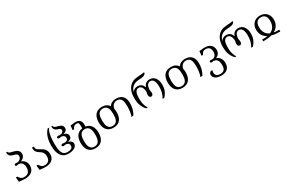

<svg xmlns="http://www.w3.org/2000/svg" viewBox="201 -2419 6503 4319"><g transform="rotate(-30 3452.5 -259.5)"><path d="M195.8 -33.2Q227.1 -33.2 255.4 -40.5Q283.7 -47.9 305.2 -66.7Q326.7 -85.4 339.1 -117.7Q351.6 -149.9 351.6 -199.2Q351.6 -231.9 345.7 -255.9Q339.8 -279.8 329.6 -296.6Q319.3 -313.5 306.2 -323.7Q293 -334 278.1 -339.6Q263.2 -345.2 248 -347.2Q232.9 -349.1 218.8 -349.1Q210 -345.2 201.7 -343Q193.4 -340.8 185.5 -340.8Q169.9 -340.8 158.7 -347.4Q147.5 -354 147.5 -371.1Q147.5 -378.9 150.9 -384.3Q154.3 -389.6 159.9 -392.8Q165.5 -396 172.9 -397.5Q180.2 -398.9 188 -398.9Q195.8 -398.9 203.1 -397.2Q210.4 -395.5 217.3 -394Q239.3 -394 260.3 -401.9Q281.2 -409.7 297.9 -423.6Q314.5 -437.5 324.7 -457Q335 -476.6 335 -499.5Q335 -523.4 325.9 -537.4Q316.9 -551.3 302 -560.1Q287.1 -568.8 268.1 -573.7Q249 -578.6 229.2 -584.2Q209.5 -589.8 190.2 -597.7Q170.9 -605.5 155.5 -620.1Q140.1 -634.8 130.1 -657.5Q120.1 -680.2 119.1 -715.8H154.3Q154.3 -699.7 165.5 -689.7Q176.8 -679.7 195.6 -672.9Q214.4 -666 238 -660.9Q261.7 -655.8 286.4 -648.9Q311 -642.1 334.7 -632.3Q358.4 -622.6 377.2 -606.7Q396 -590.8 407.2 -567.6Q418.5 -544.4 418.5 -510.7Q418.5 -481.4 407.2 -458.5Q396 -435.5 379.2 -418.5Q362.3 -401.4 342.5 -390.4Q322.8 -379.4 305.7 -374Q328.1 -370.1 351.8 -356.2Q375.5 -342.3 395 -319.3Q414.6 -296.4 427 -264.4Q439.5 -232.4 439.5 -192.9Q439.5 -137.7 419.4 -98.9Q399.4 -60.1 365.7 -35.6Q332 -11.2 288.1 -0.2Q244.1 10.7 195.8 10.7Q170.4 10.7 148.7 9Q127 7.3 108.2 5.4Q89.4 3.4 72.8 1.7Q56.2 0 41 0L29.3 -119.6H68.4Q78.1 -103.5 88.9 -87.9Q99.6 -72.3 114 -60.3Q128.4 -48.3 148.2 -40.8Q168 -33.2 195.8 -33.2Z M731 -32.7Q757.3 -32.7 783 -39.6Q808.6 -46.4 828.6 -63.5Q848.6 -80.6 860.8 -109.6Q873 -138.7 873 -183.1Q873 -219.7 864.7 -245.4Q856.4 -271 842.8 -289.6Q829.1 -308.1 811.5 -321.5Q793.9 -335 775.6 -346.9Q757.3 -358.9 739.7 -371.6Q722.2 -384.3 708.5 -401.6Q694.8 -418.9 686.5 -442.4Q678.2 -465.8 678.2 -500V-518.6H728V-496.1Q728 -473.6 738 -457.8Q748 -441.9 764.6 -429.2Q781.2 -416.5 802.2 -405.5Q823.2 -394.5 845.5 -381.8Q867.7 -369.1 888.7 -353.3Q909.7 -337.4 926.3 -314.9Q942.9 -292.5 952.9 -262Q962.9 -231.4 962.9 -189.5Q962.9 -139.2 945.6 -101.6Q928.2 -64 897.2 -39.1Q866.2 -14.2 823.7 -1.7Q781.2 10.7 731 10.7Q705.6 10.7 683.8 9Q662.1 7.3 643.3 5.4Q624.5 3.4 607.9 1.7Q591.3 0 576.2 0L564.5 -119.6H603.5Q613.3 -103.5 624 -87.9Q634.8 -72.3 649.2 -60.1Q663.6 -47.9 683.3 -40.3Q703.1 -32.7 731 -32.7Z M1330.6 -33.2Q1358.4 -33.2 1382.1 -38.1Q1405.8 -43 1423.3 -53.5Q1440.9 -64 1450.9 -81.1Q1460.9 -98.1 1460.9 -123Q1460.9 -147.9 1450.9 -163.6Q1440.9 -179.2 1425.8 -188Q1410.6 -196.8 1393.1 -200Q1375.5 -203.1 1360.4 -203.1Q1351.6 -199.2 1338.4 -197Q1325.2 -194.8 1317.4 -194.8Q1301.8 -194.8 1290.5 -201.4Q1279.3 -208 1279.3 -225.1Q1279.3 -240.7 1291.7 -247.3Q1304.2 -253.9 1319.8 -253.9Q1327.6 -253.9 1339.8 -252.2Q1352.1 -250.5 1358.9 -249Q1380.9 -249 1399.7 -252.2Q1418.5 -255.4 1431.9 -263.9Q1445.3 -272.5 1453.1 -287.1Q1460.9 -301.8 1460.9 -325.2Q1460.9 -348.6 1450.9 -363.8Q1440.9 -378.9 1425.8 -388.2Q1410.6 -397.5 1393.1 -401.1Q1375.5 -404.8 1360.4 -404.8Q1351.6 -400.9 1338.4 -398.7Q1325.2 -396.5 1317.4 -396.5Q1301.8 -396.5 1290.5 -403.1Q1279.3 -409.7 1279.3 -426.8Q1279.3 -442.4 1291.7 -449.2Q1304.2 -456.1 1319.8 -456.1Q1327.6 -456.1 1339.8 -454.3Q1352.1 -452.6 1358.9 -451.2Q1375 -451.2 1392.6 -454.6Q1410.2 -458 1425.3 -466.6Q1440.4 -475.1 1450.2 -489.5Q1460 -503.9 1460 -525.4Q1460 -543 1452.9 -553.5Q1445.8 -564 1434.1 -570.6Q1422.4 -577.1 1407.2 -581.5Q1392.1 -585.9 1376.7 -591.3Q1361.3 -596.7 1346.2 -604.7Q1331.1 -612.8 1319.3 -626.7Q1307.6 -640.6 1300.5 -662.1Q1293.5 -683.6 1293.5 -715.8H1323.7Q1323.7 -696.8 1333.3 -685.1Q1342.8 -673.3 1358.4 -665.5Q1374 -657.7 1394 -652.6Q1414.1 -647.5 1435.1 -641.8Q1456.1 -636.2 1476.1 -628.4Q1496.1 -620.6 1511.7 -607.7Q1527.3 -594.7 1536.9 -575Q1546.4 -555.2 1546.4 -525.4Q1546.4 -503.9 1536.4 -487.3Q1526.4 -470.7 1510.7 -458.7Q1495.1 -446.8 1475.3 -439.2Q1455.6 -431.6 1436.5 -428.2Q1457 -424.8 1477.1 -418.2Q1497.1 -411.6 1512.7 -399.7Q1528.3 -387.7 1537.8 -369.6Q1547.4 -351.6 1547.4 -325.2Q1547.4 -298.8 1537.8 -281.5Q1528.3 -264.2 1512.7 -253.2Q1497.1 -242.2 1477.1 -236.8Q1457 -231.4 1436.5 -228.5Q1457 -224.6 1476.8 -216.8Q1496.6 -209 1512.5 -195.8Q1528.3 -182.6 1537.8 -164.1Q1547.4 -145.5 1547.4 -120.6Q1547.4 -92.8 1531.2 -68.8Q1515.1 -44.9 1486.1 -27.3Q1457 -9.8 1417.2 0.5Q1377.4 10.7 1330.6 10.7Q1273.4 10.7 1226.6 -7.8Q1179.7 -26.4 1146 -67.6Q1112.3 -108.9 1093.8 -175.3Q1075.2 -241.7 1075.2 -337.9Q1075.2 -410.6 1085 -468Q1094.7 -525.4 1111.1 -570.8Q1127.4 -616.2 1149.7 -651.6Q1171.9 -687 1196.8 -715.8H1235.8Q1223.1 -699.7 1209.7 -672.4Q1196.3 -645 1185.1 -600.3Q1173.8 -555.7 1166.5 -491.5Q1159.2 -427.2 1159.2 -337.9Q1159.2 -273.9 1164.8 -226.6Q1170.4 -179.2 1180.7 -145.3Q1190.9 -111.3 1206.1 -89.6Q1221.2 -67.9 1240.2 -55.4Q1259.3 -43 1282 -38.1Q1304.7 -33.2 1330.6 -33.2Z M1818.8 -485.8Q1794.4 -485.8 1776.9 -480.5Q1759.3 -475.1 1746.6 -464.4Q1733.9 -453.6 1724.4 -438.2Q1714.8 -422.9 1706.5 -402.3H1667.5L1679.2 -518.6Q1693.4 -518.6 1708.5 -520.3Q1723.6 -522 1740.2 -523.9Q1756.8 -525.9 1775.1 -527.6Q1793.5 -529.3 1814.5 -529.3Q1849.6 -529.3 1876.5 -519.3Q1903.3 -509.3 1921.6 -491Q1939.9 -472.7 1949.5 -446.5Q1959 -420.4 1959 -388.2V-328.1Q2009.3 -320.3 2044.7 -296.6Q2080.1 -272.9 2102.5 -237.5Q2125 -202.1 2135.3 -157Q2145.5 -111.8 2145.5 -61.5Q2145.5 -5.4 2132.8 43.7Q2120.1 92.8 2092.3 129.4Q2064.5 166 2020 187.3Q1975.6 208.5 1912.1 208.5Q1848.1 208.5 1803.7 187.3Q1759.3 166 1731.4 129.4Q1703.6 92.8 1691.2 43.7Q1678.7 -5.4 1678.7 -61.5Q1678.7 -113.3 1689.2 -159.2Q1699.7 -205.1 1723.1 -241Q1746.6 -276.9 1783.9 -300Q1821.3 -323.2 1875 -329.6V-388.2Q1875 -410.6 1873.5 -429Q1872.1 -447.3 1866.7 -459.7Q1861.3 -472.2 1849.9 -479Q1838.4 -485.8 1818.8 -485.8ZM1765.6 -61.5Q1765.6 -14.6 1772 26.6Q1778.3 67.9 1794.7 98.4Q1811 128.9 1839.4 146.7Q1867.7 164.6 1912.1 164.6Q1956.5 164.6 1984.9 146.7Q2013.2 128.9 2029.5 98.4Q2045.9 67.9 2052.2 26.6Q2058.6 -14.6 2058.6 -61.5Q2058.6 -108.4 2052.2 -149.7Q2045.9 -190.9 2029.5 -221.4Q2013.2 -252 1984.6 -269.8Q1956.1 -287.6 1912.1 -287.6Q1868.2 -287.6 1839.6 -269.8Q1811 -252 1794.7 -221.4Q1778.3 -190.9 1772 -149.7Q1765.6 -108.4 1765.6 -61.5Z M2729 -259.3Q2729 -203.1 2716.6 -154.1Q2704.1 -105 2676.3 -68.4Q2648.4 -31.7 2604 -10.5Q2559.6 10.7 2495.6 10.7Q2432.1 10.7 2387.7 -10.5Q2343.3 -31.7 2315.4 -68.4Q2287.6 -105 2274.9 -154.1Q2262.2 -203.1 2262.2 -259.3Q2262.2 -315.4 2274.9 -364.5Q2287.6 -413.6 2315.4 -450.2Q2343.3 -486.8 2387.7 -508.1Q2432.1 -529.3 2495.6 -529.3Q2564 -529.3 2609.6 -505.4Q2655.3 -481.4 2683.1 -439.9Q2695.8 -460.4 2713.1 -477.1Q2730.5 -493.7 2753.2 -505.1Q2775.9 -516.6 2803.7 -522.9Q2831.5 -529.3 2865.7 -529.3Q2924.8 -529.3 2967.5 -510.7Q3010.3 -492.2 3037.4 -459.7Q3064.5 -427.2 3077.4 -383.1Q3090.3 -338.9 3090.3 -288.1Q3090.3 -252 3085.9 -213.6Q3081.5 -175.3 3072 -137.9Q3062.5 -100.6 3047.4 -65.2Q3032.2 -29.8 3011.2 0H2961.4Q2975.6 -30.8 2983.6 -67.1Q2991.7 -103.5 2995.8 -139.4Q3000 -175.3 3001.2 -207Q3002.4 -238.8 3002.4 -259.3Q3002.4 -306.2 2997.1 -347.4Q2991.7 -388.7 2976.6 -419.2Q2961.4 -449.7 2934.3 -467.5Q2907.2 -485.4 2864.3 -485.4Q2839.4 -485.4 2815.9 -478Q2792.5 -470.7 2773.2 -454.6Q2753.9 -438.5 2740 -412.8Q2726.1 -387.2 2719.7 -351.1Q2724.6 -329.1 2726.8 -306.4Q2729 -283.7 2729 -259.3ZM2642.1 -259.3Q2642.1 -306.2 2636 -347.4Q2629.9 -388.7 2613.8 -419.2Q2597.7 -449.7 2569.1 -467.5Q2540.5 -485.4 2495.6 -485.4Q2450.7 -485.4 2422.1 -467.5Q2393.6 -449.7 2377.4 -419.2Q2361.3 -388.7 2355.2 -347.4Q2349.1 -306.2 2349.1 -259.3Q2349.1 -212.4 2355.2 -171.1Q2361.3 -129.9 2377.4 -99.4Q2393.6 -68.8 2422.1 -51Q2450.7 -33.2 2495.6 -33.2Q2540.5 -33.2 2569.1 -51Q2597.7 -68.8 2613.8 -99.4Q2629.9 -129.9 2636 -171.1Q2642.1 -212.4 2642.1 -259.3Z M3709.5 -706.5Q3701.7 -689.5 3688 -678Q3674.3 -666.5 3657.7 -659.4Q3641.1 -652.3 3622.6 -648.9Q3604 -645.5 3586.9 -644Q3566.4 -642.6 3545.4 -641.4Q3524.4 -640.1 3504.2 -637.9Q3483.9 -635.7 3464.6 -632.3Q3445.3 -628.9 3428.2 -622.6Q3398.4 -611.8 3374.3 -594Q3350.1 -576.2 3332 -553.7Q3314 -531.2 3301.8 -504.9Q3289.6 -478.5 3283.7 -450.7Q3295.9 -473.1 3312 -488Q3328.1 -502.9 3346.2 -512.2Q3364.3 -521.5 3383.3 -525.4Q3402.3 -529.3 3419.9 -529.3Q3451.2 -529.3 3476.6 -521Q3502 -512.7 3521.7 -497.3Q3541.5 -481.9 3555.4 -460.7Q3569.3 -439.5 3578.1 -413.6Q3586.9 -439.5 3600.8 -460.7Q3614.7 -481.9 3634.5 -497.3Q3654.3 -512.7 3679.7 -521Q3705.1 -529.3 3736.3 -529.3Q3778.8 -529.3 3813.7 -512.2Q3848.6 -495.1 3874 -462.9Q3899.4 -430.7 3913.3 -384.8Q3927.2 -338.9 3927.2 -281.2Q3927.2 -247.6 3922.4 -212.9Q3917.5 -178.2 3905 -142.8Q3892.6 -107.4 3870.6 -71.8Q3848.6 -36.1 3814.9 0H3771Q3795.9 -41 3810.3 -78.1Q3824.7 -115.2 3832 -148.9Q3839.4 -182.6 3841.6 -213.1Q3843.8 -243.7 3843.8 -271.5Q3843.8 -383.3 3813.5 -434.6Q3783.2 -485.8 3726.1 -485.8Q3706.5 -485.8 3687.5 -476.6Q3668.5 -467.3 3653.3 -446.3Q3638.2 -425.3 3628.9 -391.6Q3619.6 -357.9 3619.6 -309.6Q3624.5 -292 3627.7 -274.2Q3630.9 -256.3 3630.9 -240.2Q3630.9 -207.5 3616 -189.9Q3601.1 -172.4 3577.1 -172.4Q3552.7 -172.4 3538.8 -191.4Q3524.9 -210.4 3524.9 -246.1Q3524.9 -261.2 3527.8 -277.6Q3530.8 -293.9 3536.6 -309.6Q3536.6 -357.9 3527.1 -391.6Q3517.6 -425.3 3502.4 -446Q3487.3 -466.8 3468.3 -476.3Q3449.2 -485.8 3430.2 -485.8Q3373 -485.8 3345.2 -434.6Q3317.4 -383.3 3317.4 -271.5Q3317.4 -243.7 3318.6 -213.1Q3319.8 -182.6 3326.4 -148.9Q3333 -115.2 3346.7 -78.1Q3360.4 -41 3385.3 0H3346.2Q3305.7 -43.5 3282 -87.2Q3258.3 -130.9 3246.1 -173.8Q3233.9 -216.8 3230.7 -258.3Q3227.5 -299.8 3227.5 -338.9Q3227.5 -391.6 3236.1 -441.2Q3244.6 -490.7 3263.9 -534.4Q3283.2 -578.1 3314.5 -614.3Q3345.7 -650.4 3391.6 -675.3Q3424.3 -693.4 3464.4 -700.9Q3504.4 -708.5 3546.4 -712.2Q3588.4 -715.8 3630.4 -718.3Q3672.4 -720.7 3709.5 -728Z M4521 -259.3Q4521 -203.1 4508.5 -154.1Q4496.1 -105 4468.3 -68.4Q4440.4 -31.7 4396 -10.5Q4351.6 10.7 4287.6 10.7Q4224.1 10.7 4179.7 -10.5Q4135.3 -31.7 4107.4 -68.4Q4079.6 -105 4066.9 -154.1Q4054.2 -203.1 4054.2 -259.3Q4054.2 -315.4 4066.9 -364.5Q4079.6 -413.6 4107.4 -450.2Q4135.3 -486.8 4179.7 -508.1Q4224.1 -529.3 4287.6 -529.3Q4356 -529.3 4401.6 -505.4Q4447.3 -481.4 4475.1 -439.9Q4487.8 -460.4 4505.1 -477.1Q4522.5 -493.7 4545.2 -505.1Q4567.9 -516.6 4595.7 -522.9Q4623.5 -529.3 4657.7 -529.3Q4716.8 -529.3 4759.5 -510.7Q4802.2 -492.2 4829.3 -459.7Q4856.4 -427.2 4869.4 -383.1Q4882.3 -338.9 4882.3 -288.1Q4882.3 -252 4877.9 -213.6Q4873.5 -175.3 4864 -137.9Q4854.5 -100.6 4839.4 -65.2Q4824.2 -29.8 4803.2 0H4753.4Q4767.6 -30.8 4775.6 -67.1Q4783.7 -103.5 4787.8 -139.4Q4792 -175.3 4793.2 -207Q4794.4 -238.8 4794.4 -259.3Q4794.4 -306.2 4789.1 -347.4Q4783.7 -388.7 4768.6 -419.2Q4753.4 -449.7 4726.3 -467.5Q4699.2 -485.4 4656.2 -485.4Q4631.3 -485.4 4607.9 -478Q4584.5 -470.7 4565.2 -454.6Q4545.9 -438.5 4532 -412.8Q4518.1 -387.2 4511.7 -351.1Q4516.6 -329.1 4518.8 -306.4Q4521 -283.7 4521 -259.3ZM4434.1 -259.3Q4434.1 -306.2 4428 -347.4Q4421.9 -388.7 4405.8 -419.2Q4389.6 -449.7 4361.1 -467.5Q4332.5 -485.4 4287.6 -485.4Q4242.7 -485.4 4214.1 -467.5Q4185.5 -449.7 4169.4 -419.2Q4153.3 -388.7 4147.2 -347.4Q4141.1 -306.2 4141.1 -259.3Q4141.1 -212.4 4147.2 -171.1Q4153.3 -129.9 4169.4 -99.4Q4185.5 -68.8 4214.1 -51Q4242.7 -33.2 4287.6 -33.2Q4332.5 -33.2 4361.1 -51Q4389.6 -68.8 4405.8 -99.4Q4421.9 -129.9 4428 -171.1Q4434.1 -212.4 4434.1 -259.3Z M5401.4 -8.8Q5402.8 39.6 5390.9 79.6Q5378.9 119.6 5352.1 148.2Q5325.2 176.8 5283 192.6Q5240.7 208.5 5181.6 208.5Q5131.3 208.5 5093.3 198Q5055.2 187.5 5029.5 169.2Q5003.9 150.9 4990.7 126.5Q4977.5 102.1 4977.5 74.2Q4977.5 53.7 4987.3 33.9Q4997.1 14.2 5022 0H5065.9Q5059.6 17.1 5056.9 31.7Q5054.2 46.4 5054.2 59.6Q5054.7 113.8 5088.9 139.2Q5123 164.6 5181.6 164.6Q5218.3 164.6 5244.1 154.1Q5270 143.6 5286.1 122.3Q5302.2 101.1 5308.8 68.6Q5315.4 36.1 5313.5 -8.3Q5311.5 -59.6 5298.6 -90.6Q5285.6 -121.6 5266.6 -138.4Q5247.6 -155.3 5224.6 -160.9Q5201.7 -166.5 5180.2 -166.5Q5171.4 -162.6 5163.1 -160.4Q5154.8 -158.2 5147 -158.2Q5131.3 -158.2 5120.1 -164.8Q5108.9 -171.4 5108.9 -188.5Q5108.9 -196.3 5112.3 -201.7Q5115.7 -207 5121.3 -210.2Q5127 -213.4 5134.3 -214.8Q5141.6 -216.3 5149.4 -216.3Q5157.2 -216.3 5164.6 -214.6Q5171.9 -212.9 5178.7 -211.4Q5203.6 -211.4 5224.4 -220.5Q5245.1 -229.5 5260.5 -246.6Q5275.9 -263.7 5284.4 -288.1Q5293 -312.5 5293 -343.3Q5293 -374 5286.4 -400.1Q5279.8 -426.3 5264.9 -445.3Q5250 -464.4 5225.8 -475.1Q5201.7 -485.8 5167 -485.8Q5142.6 -485.8 5125 -480.5Q5107.4 -475.1 5094.7 -464.4Q5082 -453.6 5072.5 -438.2Q5063 -422.9 5054.7 -402.3H5015.6L5027.3 -518.6Q5041.5 -518.6 5057.1 -520.3Q5072.8 -522 5090.3 -523.9Q5107.9 -525.9 5127 -527.6Q5146 -529.3 5167 -529.3Q5216.3 -529.3 5255.4 -516.6Q5294.4 -503.9 5321.8 -480Q5349.1 -456.1 5363.5 -421.4Q5377.9 -386.7 5377.9 -342.8Q5377.9 -310.5 5367.4 -284.9Q5356.9 -259.3 5340.8 -240.5Q5324.7 -221.7 5304.9 -209.5Q5285.2 -197.3 5267.1 -191.4Q5289.6 -187.5 5313 -173.6Q5336.4 -159.7 5355.5 -136.5Q5374.5 -113.3 5387.2 -81.1Q5399.9 -48.8 5401.4 -8.8Z M6010.7 -706.5Q6002.9 -689.5 5989.3 -678Q5975.6 -666.5 5959 -659.4Q5942.4 -652.3 5923.8 -648.9Q5905.3 -645.5 5888.2 -644Q5867.7 -642.6 5846.7 -641.4Q5825.7 -640.1 5805.4 -637.9Q5785.2 -635.7 5765.9 -632.3Q5746.6 -628.9 5729.5 -622.6Q5699.7 -611.8 5675.5 -594Q5651.4 -576.2 5633.3 -553.7Q5615.2 -531.2 5603 -504.9Q5590.8 -478.5 5585 -450.7Q5597.2 -473.1 5613.3 -488Q5629.4 -502.9 5647.5 -512.2Q5665.5 -521.5 5684.6 -525.4Q5703.6 -529.3 5721.2 -529.3Q5752.4 -529.3 5777.8 -521Q5803.2 -512.7 5823 -497.3Q5842.8 -481.9 5856.7 -460.7Q5870.6 -439.5 5879.4 -413.6Q5888.2 -439.5 5902.1 -460.7Q5916 -481.9 5935.8 -497.3Q5955.6 -512.7 5981 -521Q6006.3 -529.3 6037.6 -529.3Q6080.1 -529.3 6115 -512.2Q6149.9 -495.1 6175.3 -462.9Q6200.7 -430.7 6214.6 -384.8Q6228.5 -338.9 6228.5 -281.2Q6228.5 -247.6 6223.6 -212.9Q6218.8 -178.2 6206.3 -142.8Q6193.8 -107.4 6171.9 -71.8Q6149.9 -36.1 6116.2 0H6072.3Q6097.2 -41 6111.6 -78.1Q6126 -115.2 6133.3 -148.9Q6140.6 -182.6 6142.8 -213.1Q6145 -243.7 6145 -271.5Q6145 -383.3 6114.7 -434.6Q6084.5 -485.8 6027.3 -485.8Q6007.8 -485.8 5988.8 -476.6Q5969.7 -467.3 5954.6 -446.3Q5939.5 -425.3 5930.2 -391.6Q5920.9 -357.9 5920.9 -309.6Q5925.8 -292 5929 -274.2Q5932.1 -256.3 5932.1 -240.2Q5932.1 -207.5 5917.2 -189.9Q5902.3 -172.4 5878.4 -172.4Q5854 -172.4 5840.1 -191.4Q5826.2 -210.4 5826.2 -246.1Q5826.2 -261.2 5829.1 -277.6Q5832 -293.9 5837.9 -309.6Q5837.9 -357.9 5828.4 -391.6Q5818.8 -425.3 5803.7 -446Q5788.6 -466.8 5769.5 -476.3Q5750.5 -485.8 5731.4 -485.8Q5674.3 -485.8 5646.5 -434.6Q5618.7 -383.3 5618.7 -271.5Q5618.7 -243.7 5619.9 -213.1Q5621.1 -182.6 5627.7 -148.9Q5634.3 -115.2 5647.9 -78.1Q5661.6 -41 5686.5 0H5647.5Q5606.9 -43.5 5583.3 -87.2Q5559.6 -130.9 5547.4 -173.8Q5535.2 -216.8 5532 -258.3Q5528.8 -299.8 5528.8 -338.9Q5528.8 -391.6 5537.4 -441.2Q5545.9 -490.7 5565.2 -534.4Q5584.5 -578.1 5615.7 -614.3Q5647 -650.4 5692.9 -675.3Q5725.6 -693.4 5765.6 -700.9Q5805.7 -708.5 5847.7 -712.2Q5889.6 -715.8 5931.6 -718.3Q5973.6 -720.7 6010.7 -728Z M6397.5 -35.6Q6424.3 -35.6 6455.8 -37.4Q6487.3 -39.1 6521 -45.4Q6489.3 -61.5 6461.7 -84.2Q6434.1 -106.9 6413.8 -137.7Q6393.6 -168.5 6381.8 -207.5Q6370.1 -246.6 6370.1 -295.9Q6370.1 -341.3 6384.5 -383.5Q6398.9 -425.8 6427.7 -458.3Q6456.5 -490.7 6499.8 -510Q6543 -529.3 6601.1 -529.3Q6659.2 -529.3 6702.4 -510Q6745.6 -490.7 6774.4 -458.3Q6803.2 -425.8 6817.6 -383.5Q6832 -341.3 6832 -295.9Q6832 -246.6 6820.3 -207.5Q6808.6 -168.5 6788.3 -137.7Q6768.1 -106.9 6740.5 -84.2Q6712.9 -61.5 6680.7 -45.4Q6714.4 -39.1 6746.1 -37.4Q6777.8 -35.6 6804.7 -35.6H6822.8V10.7H6804.7Q6761.7 10.7 6708.5 5.9Q6655.3 1 6601.1 -14.2Q6546.9 1 6493.7 5.9Q6440.4 10.7 6397.5 10.7H6379.4V-35.6ZM6601.1 -485.4Q6561.5 -485.4 6534.2 -472.2Q6506.8 -459 6489.5 -435.5Q6472.2 -412.1 6464.4 -379.9Q6456.5 -347.7 6456.5 -309.6Q6456.5 -257.8 6468 -218.5Q6479.5 -179.2 6499 -150.4Q6518.6 -121.6 6544.9 -101.6Q6571.3 -81.5 6601.1 -68.8Q6630.9 -81.5 6657.2 -101.6Q6683.6 -121.6 6703.1 -150.4Q6722.7 -179.2 6734.1 -218.5Q6745.6 -257.8 6745.6 -309.6Q6745.6 -347.7 6737.8 -379.9Q6730 -412.1 6712.6 -435.5Q6695.3 -459 6668 -472.2Q6640.6 -485.4 6601.1 -485.4Z"/></g></svg>

Font: Arian AMU Serif
Style: Regular
Weight: 400
Designer: Ruben Hakobyan (Tarumian)
Foundry: Ruben Hakobyan (Tarumian)
Version: Version 1.002